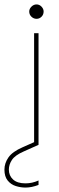

<svg xmlns="http://www.w3.org/2000/svg" viewBox="-84 -654 265 867"><path d="M70 0V-504H90V0ZM81 -569Q68 -569 58 -578.5Q48 -588 48 -602Q48 -614 58 -624Q68 -634 81 -634Q94 -634 103.5 -624Q113 -614 113 -602Q113 -588 103.5 -578.5Q94 -569 81 -569ZM31 193Q9 193 -13 186Q-35 179 -49.5 161Q-64 143 -64 112Q-64 83 -46 57Q-28 31 18 11L79 -16L90 0L23 30Q-16 47 -30 68Q-44 89 -44 112Q-44 139 -25 156.5Q-6 174 31 174Q61 174 90 161V181Q59 193 31 193Z"/></svg>

Font: DM Sans Thin
Style: Regular
Weight: 100
Designer: Colophon Foundry, Jonny Pinhorn
Foundry: Colophon Foundry
Version: Version 4.004; ttfautohint (v1.8.4.7-5d5b)